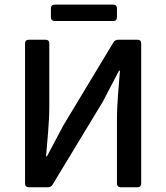

<svg xmlns="http://www.w3.org/2000/svg" viewBox="-20 -792 702 812"><path d="M195.3 -756.8V-718.8C195.3 -709 201.2 -703.1 210.9 -703.1H459C468.8 -703.1 474.6 -709 474.6 -718.8V-756.8C474.6 -766.6 468.8 -772.5 459 -772.5H210.9C201.2 -772.5 195.3 -766.6 195.3 -756.8ZM85.9 -608.4V-15.6C85.9 -5.9 91.8 0 101.6 0H182.6C190.4 0 198.2 -3.9 202.1 -10.7L415 -362.3L483.4 -493.2H487.3C482.4 -426.8 474.6 -354.5 474.6 -285.2V-15.6C474.6 -5.9 480.5 0 490.2 0H561.5C571.3 0 577.1 -5.9 577.1 -15.6V-608.4C577.1 -618.2 571.3 -624 561.5 -624H479.5C471.7 -624 463.9 -620.1 460 -613.3L248 -261.7L178.7 -130.9H174.8C179.7 -195.3 188.5 -271.5 188.5 -339.8V-608.4C188.5 -618.2 182.6 -624 172.9 -624H101.6C91.8 -624 85.9 -618.2 85.9 -608.4Z"/></svg>

Font: Ed Sans Neue Medium
Style: Regular
Weight: 500
Designer: Stephen Hutchings
Version: Version 1.004;PS 001.004;hotconv 1.0.88;makeotf.lib2.5.64775